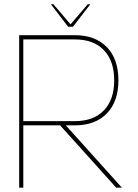

<svg xmlns="http://www.w3.org/2000/svg" viewBox="-20 -869 638 889"><path d="M326.2 -308.1Q414.6 -308.1 461.9 -358.9Q508.8 -408.2 508.8 -497.1Q508.8 -586.4 461.9 -635.7Q414.6 -686.5 326.2 -686.5H87.9V-308.1ZM334 -233.9 544.4 0H518.1L307.6 -233.9L258.3 -288.6H87.9V0H68.8V-706.1H326.2Q422.4 -706.1 476.1 -649.4Q528.3 -594.2 528.3 -497.1Q528.3 -400.4 476.1 -345.2Q422.4 -288.6 326.2 -288.6H284.7ZM386.2 -849.1H397.9L317.9 -745.1H295.4L215.8 -849.1H227.5L306.6 -756.3Z"/></svg>

Font: Fortheenas_01
Style: Regular
Weight: 100
Designer: Situjuh Nazara
Version: Version 1.10 September 8, 2014